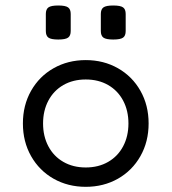

<svg xmlns="http://www.w3.org/2000/svg" viewBox="-20 -686 640 716"><path d="M243.7 -633.8V-570.3Q243.7 -552.7 233.9 -545.7Q224.1 -538.6 197.3 -538.6Q170.4 -538.6 160.6 -545.7Q150.9 -552.7 150.9 -570.3V-633.8Q150.9 -651.4 160.6 -658.4Q170.4 -665.5 197.3 -665.5Q224.1 -665.5 233.9 -658.4Q243.7 -651.4 243.7 -633.8ZM448.7 -633.8V-570.3Q448.7 -552.7 439 -545.7Q429.2 -538.6 402.3 -538.6Q375.5 -538.6 365.7 -545.7Q356 -552.7 356 -570.3V-633.8Q356 -651.4 365.7 -658.4Q375.5 -665.5 402.3 -665.5Q429.2 -665.5 439 -658.4Q448.7 -651.4 448.7 -633.8ZM534.2 -225.6Q534.2 -157.7 503.7 -103.8Q473.1 -49.8 419.7 -19.5Q366.2 10.7 299.8 10.7Q233.4 10.7 179.9 -19.5Q126.5 -49.8 95.9 -103.8Q65.4 -157.7 65.4 -225.6Q65.4 -293.5 95.9 -347.4Q126.5 -401.4 179.9 -431.6Q233.4 -461.9 299.8 -461.9Q366.2 -461.9 419.7 -431.6Q473.1 -401.4 503.7 -347.4Q534.2 -293.5 534.2 -225.6ZM140.6 -225.6Q140.6 -177.7 160.4 -140.4Q180.2 -103 216.3 -82.3Q252.4 -61.5 299.8 -61.5Q347.2 -61.5 383.3 -82.3Q419.4 -103 439.2 -140.4Q459 -177.7 459 -225.6Q459 -273.4 439.2 -310.8Q419.4 -348.1 383.3 -368.9Q347.2 -389.6 299.8 -389.6Q252.4 -389.6 216.3 -368.9Q180.2 -348.1 160.4 -310.8Q140.6 -273.4 140.6 -225.6Z"/></svg>

Font: Courier Prime Sans
Style: Regular
Weight: 400
Designer: Alan Dague-Greene
Foundry: Quote-Unquote Apps
Version: Version 3.020